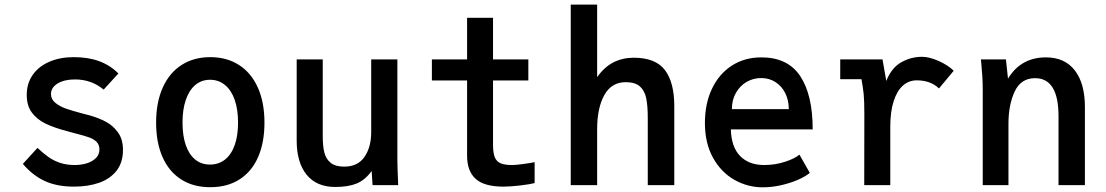

<svg xmlns="http://www.w3.org/2000/svg" viewBox="-20 -810 4840 840"><path d="M80 -93 144 -163Q170 -138.5 192.8 -122.5Q215.5 -106.5 243.8 -97.2Q272 -88 308 -88Q334 -88 358.5 -95.2Q383 -102.5 399 -117.8Q415 -133 415 -156.5Q415 -176.5 402.8 -189Q390.5 -201.5 370.2 -208.8Q350 -216 311 -226L274 -236Q217 -251 179.2 -269.2Q141.5 -287.5 119.2 -317.8Q97 -348 97 -394.5Q97 -445 123.2 -482.5Q149.5 -520 196.2 -540Q243 -560 302.5 -560Q366.5 -560 414.8 -542Q463 -524 498 -488.5L433.5 -418Q380 -462.5 308 -462.5Q261.5 -462.5 232.2 -444.8Q203 -427 203 -398.5Q203 -375.5 222.5 -359.8Q242 -344 269.5 -334.5Q297 -325 340.5 -313.5L375 -304.5Q412.5 -293.5 443 -277.5Q473.5 -261.5 495.8 -231.2Q518 -201 518 -154Q518 -99 489.8 -63Q461.5 -27 413.2 -10.2Q365 6.5 303.5 6.5Q229 6.5 176 -18Q123 -42.5 80 -93Z M663 -273.5Q663 -362 692 -426.8Q721 -491.5 774.5 -525.8Q828 -560 900 -560Q972 -560 1025.5 -525.8Q1079 -491.5 1108 -427Q1137 -362.5 1137 -273.5Q1137 -187 1109.5 -123.5Q1082 -60 1028.5 -25.5Q975 9 900 9Q825 9 771.8 -25.5Q718.5 -60 690.8 -123.5Q663 -187 663 -273.5ZM1021.5 -273.5Q1021.5 -331 1006.8 -373.2Q992 -415.5 964.2 -438.2Q936.5 -461 899 -461Q861.5 -461 834.5 -438.2Q807.5 -415.5 793 -373.2Q778.5 -331 778.5 -273.5Q778.5 -216.5 792.8 -175.2Q807 -134 834 -112Q861 -90 898.5 -90Q937 -90 964.8 -112.2Q992.5 -134.5 1007 -175.8Q1021.5 -217 1021.5 -273.5Z M1278 -195V-550H1392V-213.5Q1392 -171 1399 -142.8Q1406 -114.5 1426.5 -97.8Q1447 -81 1486 -81Q1545.5 -81 1574.8 -123.8Q1604 -166.5 1604 -232V-550H1718.5V-119Q1718.5 -87 1720.5 -41L1722 0H1610L1606 -62Q1577.5 -22.5 1540.5 -7.2Q1503.5 8 1446.5 8Q1365.5 8 1321.8 -45.2Q1278 -98.5 1278 -195Z M2023.5 -128.5V-458H1869.5V-550H2023.5V-732H2137V-550H2291.5V-458H2137V-177Q2137 -141.5 2144.5 -122.5Q2152 -103.5 2169.8 -95.8Q2187.5 -88 2220 -88Q2236.5 -88 2267.5 -92.2Q2298.5 -96.5 2319 -100.5V-9Q2297.5 -3.5 2255.2 1.5Q2213 6.5 2182.5 6.5Q2098.5 6.5 2061 -27.5Q2023.5 -61.5 2023.5 -128.5Z M2477 -790H2592.5V-472.5Q2623.5 -516.5 2663.5 -537Q2703.5 -557.5 2752.5 -557.5Q2848 -557.5 2889 -503.5Q2930 -449.5 2930 -345.5V0H2814V-294Q2814 -348.5 2806.8 -381.8Q2799.5 -415 2778.5 -432.8Q2757.5 -450.5 2717.5 -450.5Q2655.5 -450.5 2624 -394.2Q2592.5 -338 2592.5 -244.5V0H2477Z M3064 -272Q3064 -356.5 3094.8 -421.5Q3125.5 -486.5 3181.5 -522.8Q3237.5 -559 3311 -559Q3426.5 -559 3481 -477Q3535.5 -395 3535.5 -244H3177.5Q3179.5 -167 3218 -127.5Q3256.5 -88 3323.5 -88Q3371 -88 3414.5 -102.2Q3458 -116.5 3477.5 -133.5L3523 -53.5Q3503.5 -37.5 3470 -23Q3436.5 -8.5 3396.2 0.5Q3356 9.5 3317.5 9.5Q3251 9.5 3193 -23.2Q3135 -56 3099.5 -119.8Q3064 -183.5 3064 -272ZM3310.5 -468.5Q3275.5 -468.5 3246.2 -451.5Q3217 -434.5 3199.5 -403.5Q3182 -372.5 3182 -332.5H3431Q3431 -371.5 3415.5 -402.5Q3400 -433.5 3372.5 -451Q3345 -468.5 3310.5 -468.5Z M3761.5 -311Q3761.5 -371 3758.5 -399.2Q3755.5 -427.5 3749 -463.5H3656V-550H3841L3857.5 -456Q3881 -514.5 3923.8 -538Q3966.5 -561.5 4013 -561.5Q4046 -561.5 4086.8 -543.2Q4127.5 -525 4152.5 -500.5L4088 -423Q4051.5 -458.5 3990.5 -458.5Q3956.5 -458.5 3930.5 -435.8Q3904.5 -413 3889.8 -367.5Q3875 -322 3875 -256V0H3761Z M4273.5 -529Q4272.5 -536 4271.5 -550H4381L4390 -466Q4446.5 -559 4556 -559Q4638.5 -559 4682.5 -501.8Q4726.5 -444.5 4726.5 -341.5V0H4611V-301.5Q4611 -468 4508.5 -468Q4446.5 -468 4419.2 -409.5Q4392 -351 4392 -269V0H4279.5V-419Q4279.5 -446 4277.8 -474Q4276 -502 4273.5 -529Z"/></svg>

Font: JuliaMono SemiBold
Style: Regular
Weight: 600
Monospace: yes
Designer: cormullion
Foundry: corm
Version: Version 0.055; ttfautohint (v1.8.4)